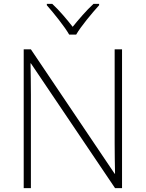

<svg xmlns="http://www.w3.org/2000/svg" viewBox="-20 -968 751 988"><path d="M336 -790H372C396 -832 453 -900 490 -941V-948H461C424 -914 384 -867 354 -830C325 -867 286 -914 249 -948H221V-941C257 -900 312 -832 336 -790ZM608 0V-714H570V-231C570 -181 571 -120 572 -74H570L139 -714H102V0H139V-481C139 -538 138 -587 137 -642H139L572 0Z"/></svg>

Font: Noto Sans Gurmukhi ExtraLight
Style: Regular
Weight: 200
Designer: Jelle Bosma - Monotype Design Team
Foundry: Monotype Imaging Inc.
Version: Version 2.004